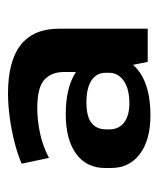

<svg xmlns="http://www.w3.org/2000/svg" viewBox="23 -782 405 492"><g transform="rotate(-90 226.0 -535.5)"><path d="M288 -487V-575Q288 -606 268.5 -624.5Q249 -643 195 -643Q165 -643 131.5 -636Q98 -629 68 -613L53 -683Q76 -693 107 -701Q138 -709 171 -713.5Q204 -718 233 -718Q399 -718 399 -587V-360H314ZM177 -353Q114 -353 78 -380Q42 -407 42 -454V-469Q42 -517 78.5 -543.5Q115 -570 180 -570Q248 -570 287 -544.5Q326 -519 326 -471V-455Q326 -407 286.5 -380Q247 -353 177 -353ZM208 -407Q245 -407 265.5 -421.5Q286 -436 286 -459V-468Q286 -491 266.5 -504Q247 -517 210 -517Q174 -517 157.5 -504Q141 -491 141 -467V-458Q141 -434 158.5 -420.5Q176 -407 208 -407Z"/></g></svg>

Font: Pathway Extreme
Style: Bold
Weight: 700
Designer: Eduardo Rodriguez Tunni
Foundry: Eduardo Rodriguez Tunni
Version: Version 1.001;gftools[0.9.26]